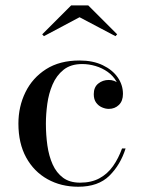

<svg xmlns="http://www.w3.org/2000/svg" viewBox="-20 -700 548 730"><path d="M277.5 10Q212 10 160.5 -18.8Q109 -47.5 79.5 -101.2Q50 -155 50 -230Q50 -295 76.8 -349.5Q103.5 -404 155.2 -437Q207 -470 282.5 -470Q333.5 -470 370.5 -452.2Q407.5 -434.5 427.5 -405.8Q447.5 -377 447.5 -343Q447.5 -316 432 -301Q416.5 -286 393.5 -286Q381 -286 367.8 -291.8Q354.5 -297.5 345.5 -309.8Q336.5 -322 336.5 -342Q336.5 -368.5 353.5 -382.2Q370.5 -396 393.5 -396Q415 -396 430.8 -382.8Q446.5 -369.5 446.5 -343H434.5Q434.5 -370 422.2 -391Q410 -412 389.2 -426.8Q368.5 -441.5 343.2 -449Q318 -456.5 292.5 -456.5Q249 -456.5 221.8 -434.8Q194.5 -413 179.8 -378.5Q165 -344 159.8 -304.8Q154.5 -265.5 154.5 -230Q154.5 -187 160.2 -146.8Q166 -106.5 180.2 -74.8Q194.5 -43 219.8 -24.2Q245 -5.5 284.5 -5.5Q327.5 -5.5 358.2 -22.2Q389 -39 409.8 -68.5Q430.5 -98 444 -135.5H457.5Q438 -73.5 395.8 -31.8Q353.5 10 277.5 10ZM147 -562.5 140.5 -569.5 250.5 -679.5H315.5L425.5 -569.5L419 -562.5L282.5 -634.5Z"/></svg>

Font: Bodoni Moda 18pt
Style: Regular
Weight: 400
Designer: Owen Earl
Foundry: indestructible type
Version: Version 2.005